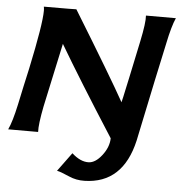

<svg xmlns="http://www.w3.org/2000/svg" viewBox="-57 -681 900 959"><g transform="rotate(5 393.0 -202.0)"><path d="M636 -626H786Q767 -584 749 -496Q743 -465 729 -403Q715 -341 709 -310L644 0Q594 219 402 223Q360 224 324 208Q279 188 261 185L330 91Q373 130 414 129Q448 128 480 87Q513 45 514 0Q335 -279 235 -449L205 -310Q192 -249 166 -129Q148 -38 150 0H0Q19 -40 38 -128Q44 -158 57.5 -219.5Q71 -281 78 -312Q126 -538 126 -606Q126 -616 124 -626Q287 -626 287 -627Q486 -303 552 -184Q554 -191 558.5 -211.5Q563 -232 568.5 -258Q574 -284 580 -311Q606 -435 619 -496Q639 -591 636 -626Z"/></g></svg>

Font: GFS Neohellenic Rg
Style: Bold Italic
Weight: 700
Italic angle: -12°
Designer: Designed by Takis Katsoulidis and George D. Matthiopoulos.
Foundry: Designed by Takis Katsoulidis and George D. Matthiopoulos.
Version: Version 1.0